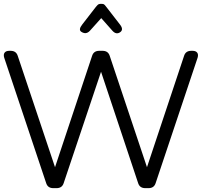

<svg xmlns="http://www.w3.org/2000/svg" viewBox="-35 -978 1049 998"><path d="M548.8 -818.8 491.2 -883.8 432.1 -817.9Q412.1 -796.4 387.2 -813Q371.6 -823.7 392.1 -850.1L460.9 -939Q462.4 -940.9 465.1 -944.1Q467.8 -947.3 469 -948.5Q470.2 -949.7 472.2 -951.9Q474.1 -954.1 475.6 -954.8Q477.1 -955.6 479.5 -956.5Q481.9 -957.5 484.9 -957.8Q487.8 -958 491.2 -958Q496.1 -958 499.5 -957.5Q502.9 -957 505.6 -955.1Q508.3 -953.1 509.8 -951.7Q511.2 -950.2 514.6 -945.8Q518.1 -941.4 520 -939L588.9 -850.1Q609.4 -823.7 588.9 -810.1Q568.4 -796.4 548.8 -818.8ZM258.8 0H242.2Q213.4 0 205.1 -25.9L-13.2 -678.2Q-18.1 -694.8 -11 -704.3Q-3.9 -713.9 13.2 -713.9H20Q48.8 -713.9 57.1 -688L251 -108.9L443.8 -688Q452.1 -713.9 481 -713.9H498Q526.9 -713.9 535.2 -688L729 -108.9L921.9 -688Q930.2 -713.9 959 -713.9H965.8Q982.9 -713.9 990 -704.3Q997.1 -694.8 992.2 -678.2L773.9 -25.9Q765.6 0 736.8 0H720.2Q691.4 0 683.1 -25.9L490.2 -605L295.9 -25.9Q287.6 0 258.8 0Z"/></svg>

Font: Arcon Rounded-
Style: Regular
Weight: 400
Designer: M. Zarth
Foundry: martin zarth - visuelle & digitale kommunikation
Version: Version 1.110;PS 001.110;hotconv 1.0.70;makeotf.lib2.5.58329